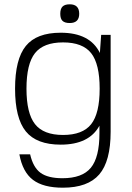

<svg xmlns="http://www.w3.org/2000/svg" viewBox="-20 -662 614 892"><path d="M442 -78Q394 10 262 10Q150 10 100 -51.5Q50 -113 50 -250Q50 -387 100 -448.5Q150 -510 262 -510Q398 -510 444 -416L450 -500H494V-50Q494 87 441 148.5Q388 210 272 210Q181 210 133 173.5Q85 137 70 55H120Q134 116 168.5 141Q203 166 270 166Q362 166 402 117.5Q442 69 442 -43ZM103 -250Q103 -136 142.5 -85.5Q182 -35 273 -35Q364 -35 403.5 -85Q443 -135 443 -250Q443 -365 403.5 -415Q364 -465 273 -465Q182 -465 142.5 -415Q103 -365 103 -250ZM304 -642Q348 -642 348 -598Q348 -555 304 -555Q281 -555 270.5 -565Q260 -575 260 -598Q260 -621 270.5 -631.5Q281 -642 304 -642Z"/></svg>

Font: Fivo Sans Light
Style: Regular
Weight: 300
Designer: Alexander Slobzheninov
Foundry: Alexander Slobzheninov
Version: 1.0